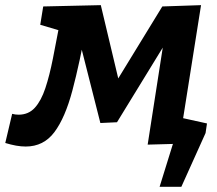

<svg xmlns="http://www.w3.org/2000/svg" viewBox="-61 -558 843 747"><path d="M-40.5 -1.7 -13.7 -115.1Q-1.7 -111.8 11.3 -111.8Q50.2 -111.8 74.7 -139Q99.3 -166.2 115.5 -215.2Q131.8 -264.2 144.9 -330.6Q157.9 -397.1 172.9 -475.7L189.2 -433.9L95.6 -461.6L107.1 -532.9L331.2 -538L416.1 -181.3H355.2L570.5 -532.9L721.2 -538L647 -69.8L635.9 -98.6L719.4 -73.6L707.8 -0.6L513.5 4.7L579.5 -419.6H600.9L394.2 -82.4L329.5 -79.4L246 -408.6L276.4 -463.6Q249.1 -313 220.8 -206.5Q192.6 -100 150.7 -44Q108.7 12.1 39.1 12.1Q21.3 12.1 1.5 8.6Q-18.2 5 -40.5 -1.7ZM588.2 -112.2 744.3 -77.7 738.8 -40.4 644.5 168.9H559.9L618.1 -18.5L646.6 0H547.8Z"/></svg>

Font: Bitter Thin
Style: Italic
Weight: 100
Italic angle: -9°
Designer: Sol Matas, and Bitter project Authors
Foundry: Sol Matas
Version: Version 2.002